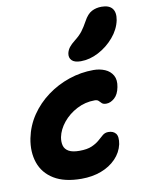

<svg xmlns="http://www.w3.org/2000/svg" viewBox="-91 -890 743 965"><g transform="rotate(-10 280.0 -408.0)"><path d="M246.6 9Q159.8 9 106.6 -23.5Q53.4 -56 34.2 -111.9Q15 -167.8 28.2 -236Q41 -298.8 75.9 -350.4Q110.8 -402 162.1 -439.9Q213.4 -477.8 274.4 -498.4Q335.4 -519 399.4 -519Q431.4 -519 457.8 -507.7Q484.2 -496.4 497.5 -473Q510.8 -449.6 503.6 -413.6Q496.6 -376.6 476.2 -358.9Q455.8 -341.2 434.8 -341.2Q419.2 -341.2 412.1 -347.9Q405 -354.6 398.9 -361.2Q392.8 -367.8 378.6 -367.8Q330.6 -367.8 288 -345.6Q245.4 -323.4 216.9 -288.4Q188.4 -253.4 180.6 -215Q176.4 -191 181.5 -172.1Q186.6 -153.2 205.5 -142.2Q224.4 -131.2 260.4 -131.2Q300 -131.2 323.8 -141.7Q347.6 -152.2 362.3 -165.2Q377 -178.2 389.3 -188.7Q401.6 -199.2 419 -199.2Q444 -199.2 456.7 -183.5Q469.4 -167.8 462.4 -129.2Q453.2 -88 422.8 -56.5Q392.4 -25 347.1 -8Q301.8 9 246.6 9ZM345.6 -573.4Q313 -573.4 299.4 -587.6Q285.8 -601.8 290.2 -624Q294 -640.4 304.2 -653.5Q314.4 -666.6 333.6 -681.6Q359.2 -701.6 373.5 -720.5Q387.8 -739.4 403.2 -767.4Q421.6 -801.6 444.1 -813.4Q466.6 -825.2 494.6 -825.2Q532.8 -825.2 549.1 -804.8Q565.4 -784.4 558.2 -745.4Q548.6 -699.2 515 -660Q481.4 -620.8 436.3 -597.1Q391.2 -573.4 345.6 -573.4Z"/></g></svg>

Font: Shantell Sans Light
Style: Italic
Weight: 300
Italic angle: -11°
Designer: Stephen Nixon, Anya Danilova, Shantell Martin
Foundry: Arrow Type
Version: Version 1.008;[ac192a2d6]